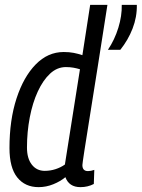

<svg xmlns="http://www.w3.org/2000/svg" viewBox="-20 -760 583 790"><path d="M311 10Q264 10 249 -31Q229 -14 199.5 -2Q170 10 139 10Q83 10 51 -30Q19 -70 19 -151Q19 -266 48 -355Q77 -444 127 -495Q177 -546 242 -546Q265 -546 283 -542.5Q301 -539 319 -533L351 -740H422Q401 -606 382.5 -488Q364 -370 349.5 -280.5Q335 -191 327 -138.5Q319 -86 319 -81Q319 -56 342 -56Q354 -56 368 -61L366 -3Q341 10 311 10ZM164 -57Q187 -57 208.5 -64Q230 -71 247 -83L309 -475Q296 -479 282 -481.5Q268 -484 251 -484Q215 -484 186 -457Q157 -430 135.5 -383.5Q114 -337 102.5 -277Q91 -217 91 -153Q91 -108 111 -82.5Q131 -57 164 -57ZM424 -555Q452 -597 467 -646Q482 -695 481 -740H543Q544 -690 525.5 -642.5Q507 -595 475 -555Z"/></svg>

Font: Georama SemiCondensed
Style: Italic
Weight: 400
Width: 4
Italic angle: -9°
Designer: Jean-Baptiste Levee
Foundry: Production Type
Version: Version 1.000